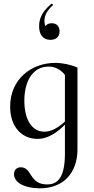

<svg xmlns="http://www.w3.org/2000/svg" viewBox="-20 -740 507 1041"><path d="M253 -524C280 -524 303 -537 303 -570C303 -597 287 -614 261 -614C245 -614 233 -609 227 -598C223 -605 221 -614 221 -628C221 -659 238 -686 266 -711C270 -714 263 -722 258 -719C219 -686 192 -649 192 -599C192 -552 213 -524 253 -524ZM279 -399C153 -399 35 -313 35 -162C35 -49 101 13 183 13C245 13 295 -27 332 -64V94C332 233 285 260 236 260C137 260 155 167 93 167C75 167 56 177 56 205C56 250 114 281 196 281C327 281 400 194 400 70V-374C364 -389 321 -399 279 -399ZM221 -26C152 -26 112 -93 112 -193C112 -301 158 -379 243 -379C277 -379 307 -365 332 -334V-81C302 -53 262 -26 221 -26Z"/></svg>

Font: Cormorant Infant Book
Style: Regular
Weight: 500
Designer: Christian Thalmann (Catharsis Fonts)
Version: Version 1.000;PS 002.000;hotconv 1.0.88;makeotf.lib2.5.64775